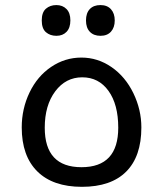

<svg xmlns="http://www.w3.org/2000/svg" viewBox="-20 -720 637 750"><path d="M154.8 -221.2Q154.8 -66.9 298.3 -66.9Q441.9 -66.9 441.9 -221.2Q441.9 -312 403.8 -365Q365.7 -418 301.3 -418Q236.8 -418 195.8 -363.3Q154.8 -308.6 154.8 -221.2ZM64.9 -222.2Q64.9 -295.4 95.5 -358.9Q126 -422.4 179.9 -458.7Q233.9 -495.1 297.9 -495.1Q361.8 -495.1 415.8 -457.8Q469.7 -420.4 501 -356Q532.2 -291.5 532.2 -222.2Q532.2 -108.9 472.9 -49.6Q413.6 9.8 300 9.8Q186.5 9.8 125.7 -50.5Q64.9 -110.8 64.9 -222.2ZM413.6 -596.4Q398.9 -580.1 372.6 -580.1Q346.2 -580.1 331.1 -595.7Q315.9 -611.3 315.9 -640.1Q315.9 -668.9 330.8 -684.6Q345.7 -700.2 372.3 -700.2Q398.9 -700.2 413.6 -683.8Q428.2 -667.5 428.2 -640.1Q428.2 -612.8 413.6 -596.4ZM240 -595.7Q225.1 -580.1 200.4 -580.1Q175.8 -580.1 159.4 -594.2Q143.1 -608.4 143.1 -640.1Q143.1 -671.9 159.4 -686Q175.8 -700.2 200.2 -700.2Q224.6 -700.2 239.7 -684.8Q254.9 -669.4 254.9 -640.4Q254.9 -611.3 240 -595.7Z"/></svg>

Font: DroidArabicKufi
Style: Regular
Weight: 400
Designer: Pascal Zoghbi
Foundry: Ascender Corporation
Version: Version 1.00